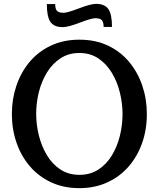

<svg xmlns="http://www.w3.org/2000/svg" viewBox="-20 -954 816 987"><path d="M388.2 13.2Q306.6 13.2 242.2 -17.1Q177.7 -47.4 132.8 -100.1Q87.9 -152.8 64.5 -221.7Q41 -290.5 41 -368.2Q41 -444.3 64.2 -513.2Q87.4 -582 131.8 -635.3Q176.3 -688.5 241 -719.2Q305.7 -750 388.2 -750Q470.7 -750 535.2 -719.5Q599.6 -689 644 -635.5Q688.5 -582 711.7 -513.2Q734.9 -444.3 734.9 -368.2Q734.9 -286.6 710 -217Q685.1 -147.5 639.2 -95.7Q593.3 -43.9 529.5 -15.4Q465.8 13.2 388.2 13.2ZM388.2 -55.2Q443.8 -55.2 485.6 -82.3Q527.3 -109.4 554.9 -154.8Q582.5 -200.2 596.2 -255.6Q609.9 -311 609.9 -367.2Q609.9 -422.9 596.2 -478.5Q582.5 -534.2 554.7 -580.1Q526.9 -626 485.4 -653.8Q443.8 -681.6 388.2 -681.6Q332.5 -681.6 291 -654.3Q249.5 -627 221.7 -581.8Q193.8 -536.6 179.9 -481.2Q166 -425.8 166 -369.1Q166 -313 179.9 -257.3Q193.8 -201.7 221.4 -155.8Q249 -109.9 290.8 -82.5Q332.5 -55.2 388.2 -55.2ZM302.7 -814.5Q257.8 -814.5 239.3 -841.3Q220.7 -868.2 220.7 -933.1H263.7Q263.7 -908.2 272.9 -898.2Q282.2 -888.2 306.6 -888.2Q326.2 -888.2 386.2 -911.1Q446.3 -934.1 473.6 -934.1Q518.6 -934.1 537.1 -907.2Q555.7 -880.4 555.7 -815.4H512.7Q512.7 -840.3 503.4 -850.3Q494.1 -860.4 469.7 -860.4Q450.2 -860.4 390.1 -837.4Q330.1 -814.5 302.7 -814.5Z"/></svg>

Font: Trocchi
Style: Regular
Weight: 400
Designer: Vernon Adams
Foundry: Vernon Adams
Version: Version 1.101; ttfautohint (v1.8.4.7-5d5b);gftools[0.9.27]